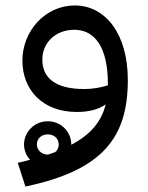

<svg xmlns="http://www.w3.org/2000/svg" viewBox="-20 -410 543 703"><path d="M73 273C359 213 448 91 448 -117C448 -289 364 -390 254 -390C146 -390 62 -297 62 -188C62 -81 136 0 261 0C302 0 340 -8 367 -28C352 33 314 82 241 120V119C241 72 203 34 155 34C107 34 68 72 68 119C68 140 76 160 90 175C76 179 61 183 45 186ZM135 -192C135 -254 184 -301 252 -301C326 -301 375 -239 375 -103V-98C350 -89 316 -84 289 -84C182 -84 135 -125 135 -192ZM115 119C115 97 132 82 155 82C178 82 195 97 195 119C195 129 191 140 182 147C174 150 165 153 156 156H155C130 156 115 137 115 119Z"/></svg>

Font: FiraGO Unicode
Style: Regular
Weight: 400
Designer: bBox Type
Foundry: bBox Type GmbH
Version: Version 1.001;PS 001.001;hotconv 1.0.88;makeotf.lib2.5.64775